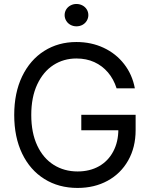

<svg xmlns="http://www.w3.org/2000/svg" viewBox="-20 -926 749 956"><path d="M360.4 -634.8Q296.9 -634.8 246.1 -602.1Q195.3 -569.3 165.5 -505.9Q135.7 -442.4 135.7 -353.5Q135.7 -264.6 165.5 -201.2Q195.3 -137.7 247.6 -105Q299.8 -72.3 366.2 -72.3Q426.8 -72.3 472.7 -98.1Q518.6 -124 543.9 -171.9Q569.3 -219.7 569.3 -282.2L595.7 -277.3H384.8V-354.5H655.3V-278.3Q655.3 -192.4 618.2 -127Q581.1 -61.5 515.6 -25.9Q450.2 9.8 366.2 9.8Q272.5 9.8 201.2 -34.7Q129.9 -79.1 90.3 -161.1Q50.8 -243.2 50.8 -353.5Q50.8 -463.9 90.3 -545.9Q129.9 -627.9 200.2 -672.4Q270.5 -716.8 360.4 -716.8Q434.6 -716.8 496.1 -688Q557.6 -659.2 598.1 -606.9Q638.7 -554.7 651.4 -486.3H560.5Q545.9 -532.2 517.6 -565.4Q489.3 -598.6 449.7 -616.7Q410.2 -634.8 360.4 -634.8ZM301.8 -850.6Q301.8 -866.2 309.6 -878.9Q317.4 -891.6 331.1 -898.9Q344.7 -906.2 360.4 -906.2Q377 -906.2 390.6 -898.9Q404.3 -891.6 412.1 -878.9Q419.9 -866.2 419.9 -850.6Q419.9 -835.9 412.1 -822.8Q404.3 -809.6 390.6 -802.2Q377 -794.9 360.4 -794.9Q344.7 -794.9 331.1 -802.2Q317.4 -809.6 309.6 -822.8Q301.8 -835.9 301.8 -850.6Z"/></svg>

Font: WEMIX Pretendard Variable
Style: Regular
Weight: 400
Designer: Base glyphs from Inter by Rasmus Andersson; Hangeul glyphs from Noto Sans CJK(Source Han Sans) by Jang Soo-young and Kan
Foundry: Kil Hyung-jin
Version: Version 1.000;Glyphs 3.2 (3208)